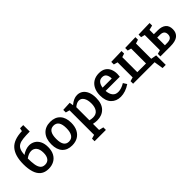

<svg xmlns="http://www.w3.org/2000/svg" viewBox="111 -1945 3289 3289"><g transform="rotate(-45 1756.0 -300.0)"><path d="M303 10Q212 10 156 -34.5Q100 -79 74.5 -160.5Q49 -242 49 -352Q49 -559 138.5 -663Q228 -767 433 -773L445 -830H522L523 -673Q426 -672 361 -665Q296 -658 257 -636Q218 -614 199 -570.5Q180 -527 175 -453Q218 -483 262.5 -498.5Q307 -514 348 -514Q406 -514 454 -485.5Q502 -457 530.5 -401Q559 -345 559 -262Q559 -174 526 -113Q493 -52 435 -21Q377 10 303 10ZM306 -421Q241 -421 173 -370Q173 -285 183 -220.5Q193 -156 222 -120Q251 -84 308 -84Q370 -84 402 -127Q434 -170 434 -247Q434 -336 397.5 -378.5Q361 -421 306 -421Z M888 -543Q1003 -543 1068 -473Q1133 -403 1133 -276Q1133 -187 1101.5 -123Q1070 -59 1011.5 -24Q953 11 871 11Q756 11 692.5 -58Q629 -127 629 -256Q629 -389 697.5 -466Q766 -543 888 -543ZM882 -457Q754 -457 754 -262Q754 -166 785 -120.5Q816 -75 877 -75Q943 -75 976 -125Q1009 -175 1009 -270Q1009 -457 882 -457Z M1191 230V168L1262 147V-448L1191 -467V-529L1355 -537L1366 -467Q1410 -505 1452.5 -524Q1495 -543 1539 -543Q1596 -543 1640.5 -512.5Q1685 -482 1710.5 -422.5Q1736 -363 1736 -278Q1736 -134 1664.5 -61.5Q1593 11 1476 11Q1433 11 1382 0V148L1465 168V230ZM1461 -75Q1537 -75 1574 -126Q1611 -177 1611 -266Q1611 -353 1579 -403.5Q1547 -454 1493 -454Q1440 -454 1382 -404V-86Q1425 -75 1461 -75Z M2048 11Q1942 11 1876 -57.5Q1810 -126 1810 -257Q1810 -345 1841.5 -409.5Q1873 -474 1930.5 -508.5Q1988 -543 2067 -543Q2142 -543 2189.5 -512.5Q2237 -482 2260 -429Q2283 -376 2283 -309Q2283 -279 2278 -246H1934Q1939 -171 1973.5 -125Q2008 -79 2077 -79Q2112 -79 2153 -92Q2194 -105 2238 -132L2279 -67Q2222 -28 2163 -8.5Q2104 11 2048 11ZM2057 -455Q2003 -455 1974 -418Q1945 -381 1937 -322H2159Q2159 -379 2135.5 -417Q2112 -455 2057 -455Z M2977 -64 2978 167H2901L2875 0H2354V-62L2425 -82V-447L2354 -467V-529L2610 -536V-474L2545 -453V-89H2756V-450L2691 -467V-529L2946 -536V-474L2876 -452V-82Z M3015 0V-62L3085 -81V-449L3015 -467V-529L3289 -536V-474L3205 -454V-348H3300Q3394 -348 3445.5 -306Q3497 -264 3497 -178Q3497 -93 3440 -46.5Q3383 0 3257 0ZM3273 -267H3205V-81H3255Q3319 -81 3347.5 -104.5Q3376 -128 3376 -176Q3376 -267 3273 -267Z"/></g></svg>

Font: Bitter SemiBold
Style: Regular
Weight: 600
Designer: Sol Matas, and Bitter project Authors
Foundry: Sol Matas
Version: Version 2.001